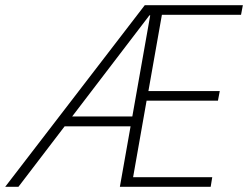

<svg xmlns="http://www.w3.org/2000/svg" viewBox="-52 -720 956 740"><path d="M-32 0 506 -700H884L877 -663H572L520 -369H795L788 -332H513L461 -37H766L760 0H410L527 -661H524L19 0ZM171 -233 194 -271H481L482 -233Z"/></svg>

Font: DM Sans 36pt ExtraLight
Style: Italic
Weight: 250
Italic angle: -10°
Designer: Colophon Foundry, Jonny Pinhorn
Foundry: Colophon Foundry
Version: Version 4.004;gftools[0.9.30]